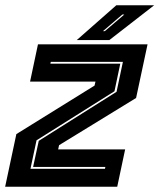

<svg xmlns="http://www.w3.org/2000/svg" viewBox="-22 -708 605 728"><path d="M93.5 -68H376L377.5 -75H103.5L125 -174L420 -360L444 -473.5H170.5L169 -466.5H434L412 -362L116.5 -176ZM-2.5 0 40 -199.5 336.5 -383.5 340 -398.5H92L122 -540H537.5L494 -336.5L202 -157.5L198.5 -141.5H452.5L422.5 0ZM269 -556 419 -688H562.5L392.5 -556ZM368.5 -590H375.5L449.5 -653H442Z"/></svg>

Font: Tourney Thin ExtraBold
Style: Italic
Weight: 800
Italic angle: -12°
Version: Version 1.015